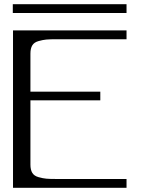

<svg xmlns="http://www.w3.org/2000/svg" viewBox="-20 -895 706 915"><path d="M583 -875V-833H41V-875ZM583 -750V-708H250Q216.8 -708 200.7 -706.5Q184.6 -705.1 163.6 -699.2Q142.6 -693.4 133.8 -678.7Q125 -664.1 125 -639.6V-458H458V-417H125V-110.4Q125 -85.9 133.8 -71.3Q142.6 -56.6 163.6 -50.8Q184.6 -44.9 200.7 -43.5Q216.8 -42 250 -42H583V0H42V-750Z"/></svg>

Font: okolaks
Style: Regular
Weight: 500
Version: Version 000.6.0